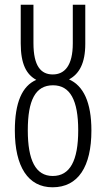

<svg xmlns="http://www.w3.org/2000/svg" viewBox="-20 -785 450 815"><path d="M203 10C312 10 368 -78 368 -231C368 -351 334 -421 273 -448C316 -471 342 -516 342 -599V-765H289V-601C289 -506 254 -469 204 -469C154 -469 122 -504 122 -602V-765H68V-601C68 -513 92 -469 134 -446C74 -420 43 -350 43 -231C43 -78 99 10 203 10ZM204 -38C131 -38 98 -105 98 -232C98 -359 130 -423 205 -423C278 -423 312 -359 312 -232C312 -103 277 -38 204 -38Z"/></svg>

Font: Noto Sans Display Condensed Light
Style: Regular
Weight: 300
Width: 3
Designer: Monotype Design Team
Foundry: Monotype Imaging Inc.
Version: Version 1.900